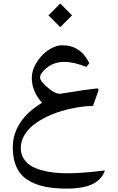

<svg xmlns="http://www.w3.org/2000/svg" viewBox="-20 -776 677 1106"><path d="M327.1 -755.9 395 -687.5 327.1 -619.6 259.3 -687.5ZM371.6 222.2Q449.7 222.2 583 206.1Q583 206.1 583 206.5Q583.5 207 583.5 207.5Q583.5 209 580.1 217.8Q557.1 266.1 504.4 288.3Q451.7 310.5 366.2 310.5Q290 310.5 234.1 298.3Q178.2 286.1 136.7 258.8Q95.2 231.4 74.5 185.3Q53.7 139.2 53.7 73.7Q53.7 -81.5 222.2 -184.1Q163.1 -250 163.1 -327.6Q163.1 -369.1 188.7 -412.8Q214.4 -456.5 256.1 -485.8Q297.9 -515.1 339.4 -515.1Q444.8 -515.1 494.6 -411.6L477.1 -390.6Q404.8 -419.4 352.1 -419.4Q288.6 -419.4 246.6 -383.3Q210.9 -352.5 210.9 -329.6Q210.9 -305.2 267.1 -261.7Q300.3 -235.8 321.8 -235.8H326.7Q372.6 -242.7 464.4 -257.3L533.7 -266.1Q535.6 -266.6 538.6 -266.6Q547.4 -266.6 547.4 -258.8Q547.4 -255.9 545.9 -250.5L515.6 -166Q474.1 -165.5 428.2 -158Q382.3 -150.4 335.7 -136.7Q289.1 -123 246.6 -102.1Q204.1 -81.1 171.4 -55.2Q138.7 -29.3 119.1 4.9Q99.6 39.1 99.6 76.7Q99.6 109.9 115 135.5Q130.4 161.1 155.5 177.2Q180.7 193.4 216.6 203.6Q252.4 213.9 290.3 218Q328.1 222.2 371.6 222.2Z"/></svg>

Font: Parastoo FD
Style: FD
Weight: 400
Foundry: Saber Rastikerdar (saber.rastikerdar@gmail.com)
Version: Version 2.0.1